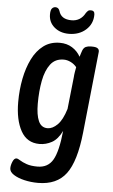

<svg xmlns="http://www.w3.org/2000/svg" viewBox="-61 -754 593 1007"><g transform="rotate(5 235.5 -251.0)"><path d="M178 212Q141 212 106.5 204Q72 196 49.5 181.5Q27 167 27 148Q27 132 35 113Q43 94 55 94Q62 94 75 102.5Q88 111 110.5 119Q133 127 168 127Q223 127 249 82.5Q275 38 286 -71Q264 -26 233 -9Q202 8 168 8Q102 8 70 -50Q38 -108 38 -202Q38 -266 49.5 -324.5Q61 -383 84 -429.5Q107 -476 143 -503Q179 -530 229 -530Q266 -530 294 -512.5Q322 -495 338 -466Q341 -476 343.5 -484Q346 -492 349 -500Q355 -515 366 -520Q377 -525 392 -525H399Q420 -525 428.5 -518.5Q437 -512 436 -500L391 -71Q375 81 326 146.5Q277 212 178 212ZM203 -78Q229 -78 255 -103.5Q281 -129 299 -188L317 -355Q318 -371 320.5 -385Q323 -399 325 -410Q312 -426 293.5 -435Q275 -444 257 -444Q212 -444 187 -411Q162 -378 151.5 -323Q141 -268 141 -202Q141 -143 155.5 -110.5Q170 -78 203 -78ZM271 -581Q225 -581 194.5 -607Q164 -633 164 -674Q164 -697 171.5 -705.5Q179 -714 190 -714Q206 -714 212 -696Q224 -653 279 -653Q327 -653 351 -698Q356 -705 361 -709.5Q366 -714 376 -714Q396 -714 396 -693Q396 -644 360.5 -612.5Q325 -581 271 -581Z"/></g></svg>

Font: Asap Condensed Condensed Medium
Style: Italic
Weight: 500
Width: 3
Italic angle: -6°
Designer: Pablo Cosgaya
Foundry: Omnibus-Type
Version: Version 3.001; ttfautohint (v1.8.4.7-5d5b)